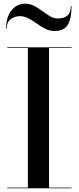

<svg xmlns="http://www.w3.org/2000/svg" viewBox="-20 -1002 420 1022"><path d="M19 0V-3.5H128.5V-746.5H19V-750H361V-746.5H241V-3.5H361V0ZM271 -837Q244.5 -837 221.2 -849Q198 -861 176 -876.5Q154 -892 131.8 -904Q109.5 -916 85 -916Q59.5 -916 37.8 -901Q16 -886 16 -850H12.5Q12.5 -892.5 26.2 -922.2Q40 -952 62.8 -967.2Q85.5 -982.5 112 -982.5Q140 -982.5 162.5 -970.5Q185 -958.5 205.8 -943Q226.5 -927.5 246.2 -915.5Q266 -903.5 288 -903.5Q320 -903.5 338.5 -918.8Q357 -934 357 -970H360.5Q360.5 -922.5 351.2 -893.2Q342 -864 322.2 -850.5Q302.5 -837 271 -837Z"/></svg>

Font: Bodoni Moda 48pt Medium
Style: Regular
Weight: 500
Designer: Owen Earl
Foundry: indestructible type
Version: Version 2.005